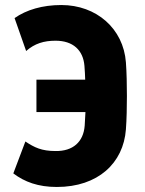

<svg xmlns="http://www.w3.org/2000/svg" viewBox="-20 -732 575 764"><path d="M206 12C370 12 471 -83 481 -217C484 -256 485 -308 485 -350C485 -393 484 -444 481 -484C471 -618 364 -712 224 -712C149 -712 85 -693 38 -660L84 -529C118 -559 155 -570 201 -570C271 -570 311 -532 316 -470C317 -450 319 -433 319 -415H125V-286H320L317 -232C312 -167 270 -130 201 -131C146 -131 117 -145 81 -169L33 -42C78 -8 132 12 206 12Z"/></svg>

Font: Finlandica
Style: Bold
Weight: 700
Designer: Niklas Ekholm, Juho Hiilivirta, Jaakko Suomalainen
Foundry: Helsinki Type Studio
Version: Version 2.000;Glyphs 3.2 (3202)